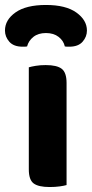

<svg xmlns="http://www.w3.org/2000/svg" viewBox="-55 -746 370 773"><path d="M145 7Q100 7 80.5 -7.5Q61 -22 61 -64V-475Q71 -478 89 -481Q107 -484 129 -484Q174 -484 193.5 -469Q213 -454 213 -412V-1Q203 2 185 4.5Q167 7 145 7ZM130 -613Q99 -613 79.5 -597.5Q60 -582 54 -559Q49 -558 45 -558Q41 -558 36 -558Q0 -558 -17.5 -578Q-35 -598 -35 -623Q-35 -666 7.5 -696Q50 -726 130 -726Q210 -726 252.5 -695.5Q295 -665 295 -623Q295 -598 277.5 -578Q260 -558 224 -558Q219 -558 215 -558Q211 -558 206 -559Q201 -582 181 -597.5Q161 -613 130 -613Z"/></svg>

Font: Baloo Bhai 2
Style: Bold
Weight: 700
Designer: Supriya Tembe, Noopur Datye and Ek Type
Foundry: Ek Type
Version: Version 1.640;PS 1.000;hotconv 16.6.51;makeotf.lib2.5.65220;